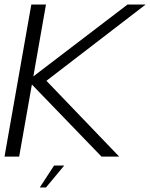

<svg xmlns="http://www.w3.org/2000/svg" viewBox="-23 -695 666 852"><path d="M-3 0H62L118.5 -320L427.5 0H506L183 -336.5L623.5 -675H543L125 -356L181 -675H116ZM153.5 137H181L262 39.5H217Z"/></svg>

Font: Anybody SemiExpanded Light
Style: Italic
Weight: 300
Width: 6
Italic angle: -10°
Version: Version 1.113;gftools[0.9.25]